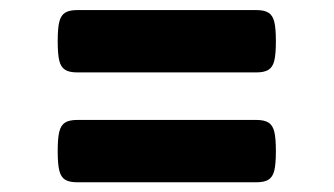

<svg xmlns="http://www.w3.org/2000/svg" viewBox="-20 -521 669 385"><path d="M134.8 -280.5H494.1Q510.1 -280.5 518.4 -275.2Q526.8 -269.9 530 -257Q533.2 -244.1 533.2 -218Q533.2 -191.8 530 -178.9Q526.8 -166 518.4 -160.7Q510.1 -155.5 494.1 -155.5H134.8Q118.8 -155.5 110.5 -160.7Q102.1 -166 98.9 -178.9Q95.7 -191.8 95.7 -218Q95.7 -244.1 98.9 -257Q102.1 -269.9 110.5 -275.2Q118.8 -280.5 134.8 -280.5ZM134.8 -500.8H494.1Q510.1 -500.8 518.4 -495.5Q526.8 -490.2 530 -477.3Q533.2 -464.5 533.2 -438.3Q533.2 -412.1 530 -399.2Q526.8 -386.3 518.4 -381.1Q510.1 -375.8 494.1 -375.8H134.8Q118.8 -375.8 110.5 -381.1Q102.1 -386.3 98.9 -399.2Q95.7 -412.1 95.7 -438.3Q95.7 -464.5 98.9 -477.3Q102.1 -490.2 110.5 -495.5Q118.8 -500.8 134.8 -500.8Z"/></svg>

Font: Gyrochrome
Style: Regular
Weight: 400
Designer: David Moles
Foundry: David Moles
Version: Version 1.005;Glyphs 3.2.3 (3260)